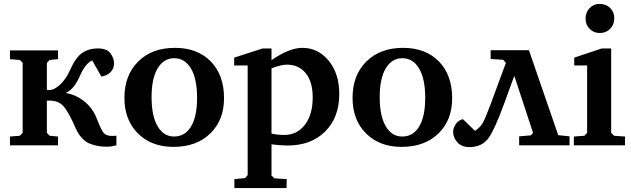

<svg xmlns="http://www.w3.org/2000/svg" viewBox="-20 -744 3233 983"><path d="M31 0V-45L82 -49L96 -64V-422L82 -437L31 -441V-486H277V-441L234 -437L220 -422V-283H230Q259 -283 288.5 -311.5Q318 -340 337 -382Q366 -448 399.5 -472Q433 -496 482 -496Q527 -496 545.5 -471Q564 -446 564 -420Q564 -394 547 -375.5Q530 -357 499 -352L452 -435Q416 -418 389 -355Q359 -286 316 -268Q367 -260 411 -225.5Q455 -191 477 -133Q497 -81 510 -64.5Q523 -48 554 -48Q566 -48 576 -49V0Q550 7 528 7Q505 7 488 4.5Q471 2 446.5 -6Q422 -14 402 -34.5Q382 -55 368 -86Q333 -167 307 -198Q281 -229 233 -229H220V-64L234 -49L277 -45V0Z M617 -243Q617 -359 687.5 -429Q758 -499 876 -499Q991 -499 1059 -429.5Q1127 -360 1127 -241Q1127 -129 1056.5 -60.5Q986 8 868 8Q755 8 686 -61Q617 -130 617 -243ZM756 -247Q756 -150 787 -97.5Q818 -45 871 -45Q927 -45 958 -96Q989 -147 989 -244Q989 -341 957.5 -393.5Q926 -446 872 -446Q818 -446 787 -394Q756 -342 756 -247Z M1179 -409V-449L1325 -496H1370V-436Q1461 -499 1528 -499Q1609 -499 1663 -433Q1717 -367 1717 -263Q1717 -143 1645 -71Q1573 1 1452 1Q1419 1 1370 -5V155L1385 169L1448 173L1447 219H1180V173L1234 168L1248 153V-409ZM1370 -60Q1402 -53 1434 -53Q1501 -53 1541 -105Q1581 -157 1581 -246Q1581 -325 1545.5 -369Q1510 -413 1449 -413Q1417 -413 1370 -394Z M1785 -243Q1785 -359 1855.5 -429Q1926 -499 2044 -499Q2159 -499 2227 -429.5Q2295 -360 2295 -241Q2295 -129 2224.5 -60.5Q2154 8 2036 8Q1923 8 1854 -61Q1785 -130 1785 -243ZM1924 -247Q1924 -150 1955 -97.5Q1986 -45 2039 -45Q2095 -45 2126 -96Q2157 -147 2157 -244Q2157 -341 2125.5 -393.5Q2094 -446 2040 -446Q1986 -446 1955 -394Q1924 -342 1924 -247Z M2300 -69Q2300 -88 2313 -108Q2326 -128 2350 -134L2412 -74Q2437 -91 2450 -112Q2463 -133 2491 -208L2570 -422L2556 -438L2492 -442V-487H2688L2838 -52L2896 -46V0H2638V-46L2698 -51L2709 -64L2614 -353H2612L2564 -221Q2511 -75 2478 -33Q2445 9 2383 9Q2344 9 2322 -15Q2300 -39 2300 -69Z M3050 -724Q3083 -724 3104 -703Q3125 -682 3125 -651Q3125 -618 3104 -596.5Q3083 -575 3051 -575Q3020 -575 2999 -596Q2978 -617 2978 -649Q2978 -681 2998.5 -702.5Q3019 -724 3050 -724ZM2918 0V-45L2972 -49L2986 -64V-409H2920V-449L3061 -496H3109V-64L3124 -49L3180 -45V0Z"/></svg>

Font: Khartiya
Style: Bold
Weight: 700
Version: Version 1.0.2